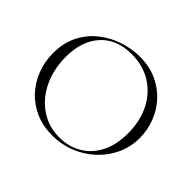

<svg xmlns="http://www.w3.org/2000/svg" viewBox="-145 -840 1056 1056"><g transform="rotate(45 383.0 -312.0)"><path d="M366 12Q294 12 235.5 -13.5Q177 -39 135.5 -84Q94 -129 71.5 -187.5Q49 -246 49 -312Q49 -393 80.5 -454Q112 -515 164 -555.5Q216 -596 278 -616Q340 -636 401 -636Q475 -636 533.5 -609.5Q592 -583 633 -538Q674 -493 695.5 -436Q717 -379 717 -319Q717 -249 689 -189Q661 -129 612.5 -84Q564 -39 500.5 -13.5Q437 12 366 12ZM402 -8Q472 -8 529 -40.5Q586 -73 619.5 -136.5Q653 -200 653 -291Q653 -386 616.5 -458.5Q580 -531 514 -572.5Q448 -614 359 -614Q243 -614 178 -542Q113 -470 113 -346Q113 -276 133.5 -214.5Q154 -153 192.5 -106.5Q231 -60 284 -34Q337 -8 402 -8Z"/></g></svg>

Font: Cormorant Infant Light Light
Style: Regular
Weight: 300
Version: Version 4.001